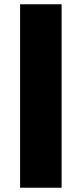

<svg xmlns="http://www.w3.org/2000/svg" viewBox="-20 -880 383 900"><path d="M74.2 0H268.8V-860H74.2Z"/></svg>

Font: Hussar
Style: BdWide
Weight: 700
Foundry: Cannot Into Space Fonts
Version: Version 2.00